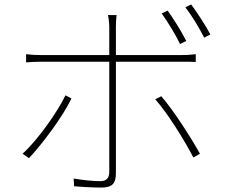

<svg xmlns="http://www.w3.org/2000/svg" viewBox="-20 -820 1040 868"><path d="M738 -772 711 -759C738 -722 775 -661 794 -621L822 -635C800 -679 763 -737 738 -772ZM844 -800 818 -787C847 -750 880 -695 903 -650L931 -664C911 -703 871 -764 844 -800ZM303 -375 276 -389C239 -312 148 -184 82 -125L111 -105C170 -168 264 -292 303 -375ZM709 -385 682 -371C739 -307 818 -179 854 -108L884 -125C844 -197 765 -321 709 -385ZM98 -575V-538C123 -540 141 -541 172 -541H474V-528C474 -480 474 -113 474 -42C474 -15 461 -1 433 -1C405 -1 358 -5 313 -13L315 22C346 25 406 28 437 28C487 28 504 10 504 -37C504 -96 504 -446 504 -528V-541H801C822 -541 843 -541 865 -540V-575C842 -572 819 -571 800 -571H504V-697C504 -715 505 -738 507 -752H468C471 -740 474 -715 474 -697V-571H171C139 -571 124 -572 98 -575Z"/></svg>

Font: Harano Aji Gothic K1 ExtraLight
Style: Regular
Weight: 250
Foundry: Masamichi Hosoda
Version: HaranoAjiGothicK1-ExtraLight version 20230610;ttx 4.39.4